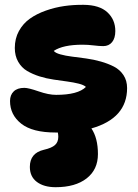

<svg xmlns="http://www.w3.org/2000/svg" viewBox="-20 -508 577 804"><path d="M212.9 46.9Q115.7 46.9 68.8 9.8Q22 -27.3 22 -85Q22 -110.4 37.4 -125.2Q52.7 -140.1 82 -140.1Q99.1 -140.1 141.4 -125.5Q183.6 -110.8 214.8 -110.8Q306.6 -110.8 339.8 -144Q331.1 -152.3 309.6 -157.7Q288.1 -163.1 261.5 -166.7Q234.9 -170.4 204.3 -174.8Q173.8 -179.2 145.3 -188.2Q116.7 -197.3 93.5 -210.9Q70.3 -224.6 56.2 -249.3Q42 -273.9 42 -307.1Q42 -346.7 59.3 -378.2Q76.7 -409.7 105.2 -429.9Q133.8 -450.2 171.9 -463.6Q210 -477.1 249.3 -482.7Q288.6 -488.3 330.1 -487.8Q396.5 -487.3 429.7 -456.5Q462.9 -425.8 462.9 -377.9Q462.9 -348.6 449.5 -331.8Q436 -314.9 412.1 -314.9Q395.5 -314.9 371.8 -317.9Q348.1 -320.8 325.2 -320.8Q244.1 -320.8 205.1 -294.9Q211.9 -286.1 232.9 -280.3Q253.9 -274.4 281.2 -271Q308.6 -267.6 340.6 -263.2Q372.6 -258.8 402.6 -250.2Q432.6 -241.7 457.3 -229Q481.9 -216.3 497.1 -193.4Q512.2 -170.4 512.2 -139.2Q512.2 -12.7 362.8 29.8Q390.1 70.3 390.1 137.2Q390.1 202.1 342.8 239Q295.4 275.9 212.9 275.9Q164.1 275.9 134.5 253.9Q105 231.9 105 190.9Q105 132.8 164.1 119.1Q196.3 111.8 210.2 99.4Q224.1 86.9 224.1 64.9Q224.1 56.6 222.2 46.9Z"/></svg>

Font: Shantell Sans Bouncy
Style: Regular
Weight: 800
Designer: Stephen Nixon, Anya Danilova, Shantell Martin
Foundry: Arrow Type
Version: Version 1.006;[9816181b4]